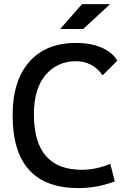

<svg xmlns="http://www.w3.org/2000/svg" viewBox="-20 -914 626 943"><path d="M365.2 9.8Q42 9.8 42 -347.7Q42 -517.1 123.5 -610.1Q205.1 -703.1 353.5 -703.1Q425.3 -703.1 478.5 -680.4Q531.7 -657.7 556.2 -615.7L483.9 -543.9Q461.9 -577.1 428 -595.2Q394 -613.3 354.5 -613.3Q260.3 -613.3 203.4 -545.4Q146.5 -477.5 146.5 -352.5Q146.5 -80.1 381.8 -80.1Q452.6 -80.1 521.5 -109.4L543.9 -23.4Q459 9.8 365.2 9.8ZM275.4 -771.5 382.8 -893.6H520.5L388.7 -771.5Z"/></svg>

Font: CaskaydiaMono NF
Style: Regular
Weight: 400
Designer: Aaron Bell
Foundry: Saja Typeworks
Version: Version 2111.001; ttfautohint (v1.8.4);Nerd Fonts 3.1.1